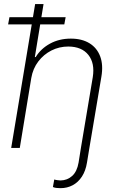

<svg xmlns="http://www.w3.org/2000/svg" viewBox="-20 -748 600 971"><path d="M389.2 0H432.1L419.9 74.2Q413.1 116.2 394.3 145Q375.5 173.8 347.7 188.7Q319.8 203.6 285.6 203.6Q274.4 203.6 264.6 202.4Q254.9 201.2 247.6 197.8L254.4 159.7Q261.7 162.1 270.3 163.1Q278.8 164.1 286.1 164.6Q320.3 164.1 345 141.8Q369.6 119.6 377.4 74.2ZM138.2 -353.5 80.1 0H36.6L157.7 -727.5H200.2L156.2 -459.5H160.6Q186.5 -502 232.9 -527.3Q279.3 -552.7 338.4 -552.7Q394 -552.7 432.1 -529.5Q470.2 -506.3 486.6 -463.1Q502.9 -419.9 492.7 -359.9L432.1 0H389.2L449.2 -357.9Q460.4 -428.2 427 -470.2Q393.6 -512.2 325.7 -512.7Q279.8 -512.7 240.2 -492.7Q200.7 -472.7 173.6 -437Q146.5 -401.4 138.2 -353.5ZM21 -624.5 27.8 -661.1H312L305.2 -624.5Z"/></svg>

Font: Inter Tight ExtraLight
Style: Italic
Weight: 250
Italic angle: -9.39999°
Designer: Rasmus Andersson
Foundry: rsms
Version: Version 3.004